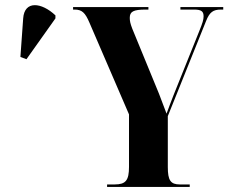

<svg xmlns="http://www.w3.org/2000/svg" viewBox="-20 -742 906 762"><path d="M85 -507 200 -669V-681C145 -733 77 -741 72 -669L61 -516ZM405 0H733V-10H694C657 -10 646 -26 646 -79V-281L798 -659C812 -694 826 -704 857 -704H866V-714H696V-704H750C779 -704 788 -697 788 -677C788 -664 784 -651 771 -619L669 -365C660 -341 649 -314 641 -291C629 -323 620 -346 611 -370L505 -628C497 -649 495 -659 495 -671C495 -696 509 -704 558 -704H569V-714H270V-704H276C305 -704 318 -692 335 -652L492 -288V-80C492 -26 479 -10 435 -10H405Z"/></svg>

Font: Noto Serif Display ExtraCondensed ExtraBold
Style: Regular
Weight: 800
Width: 2
Designer: Monotype Design Team
Foundry: Monotype Imaging Inc.
Version: Version 2.009